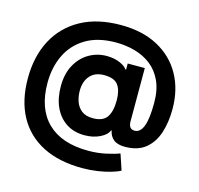

<svg xmlns="http://www.w3.org/2000/svg" viewBox="-128 -862 1255 1209"><g transform="rotate(15 499.0 -257.0)"><path d="M510.3 209.5Q358.9 209.5 252.4 155.3Q146 101.1 89.8 -1.5Q33.7 -104 33.7 -249Q33.7 -392.1 90.3 -499Q147 -606 254.4 -665Q361.8 -724.1 514.6 -724.1Q655.8 -724.1 756.3 -669.9Q856.9 -615.7 910.4 -519.3Q963.9 -422.9 963.9 -296.4Q963.9 -210.4 941.4 -141.1Q918.9 -71.8 868.7 -30.8Q818.4 10.3 734.4 10.3Q685.5 10.3 660.2 -11Q634.8 -32.2 628.9 -66.9H625Q613.3 -36.6 569.8 -15.4Q526.4 5.9 469.7 5.9Q401.4 5.9 351.3 -26.6Q301.3 -59.1 274.2 -117.4Q247.1 -175.8 247.1 -253.9Q247.1 -335.4 278.8 -393.3Q310.5 -451.2 363 -481.9Q415.5 -512.7 478 -512.7Q528.3 -512.7 565.2 -496.1Q602.1 -479.5 611.8 -461.4H617.2V-501H728.5V-154.3Q728.5 -103.5 768.1 -103.5Q804.7 -103.5 823.5 -152.1Q842.3 -200.7 842.3 -304.7Q842.3 -388.7 815.2 -447Q788.1 -505.4 741.7 -541.3Q695.3 -577.1 636.2 -593.5Q577.1 -609.9 513.2 -609.9Q395 -609.9 316.7 -563Q238.3 -516.1 199.5 -435.5Q160.6 -355 160.6 -253.4Q160.6 -85 252.7 4.6Q344.7 94.2 518.6 94.2Q579.6 94.2 635.5 81.8Q691.4 69.3 719.7 57.6L754.4 160.6Q732.4 172.9 694.3 184.1Q656.2 195.3 608.6 202.4Q561 209.5 510.3 209.5ZM493.2 -111.3Q559.1 -111.3 584.7 -148.9Q610.4 -186.5 610.4 -258.8Q610.4 -322.8 585.4 -357.4Q560.5 -392.1 493.2 -392.1Q434.1 -392.1 401.9 -355.2Q369.6 -318.4 369.6 -257.8Q369.6 -220.2 381.3 -186.8Q393.1 -153.3 420.2 -132.3Q447.3 -111.3 493.2 -111.3Z"/></g></svg>

Font: Inter Tight
Style: Bold
Weight: 700
Designer: Rasmus Andersson
Foundry: rsms
Version: Version 3.004; ttfautohint (v1.8.4.7-5d5b)